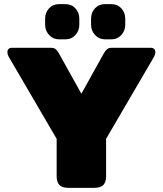

<svg xmlns="http://www.w3.org/2000/svg" viewBox="-20 -912 790 932"><path d="M199 -792V-821Q199 -851 218 -871.5Q237 -892 267 -892H297Q327 -892 346 -871.5Q365 -851 365 -821V-792Q365 -763 346 -742Q327 -721 297 -721H267Q238 -721 218.5 -742Q199 -763 199 -792ZM422 -792V-821Q422 -851 441 -871.5Q460 -892 490 -892H520Q550 -892 569 -871.5Q588 -851 588 -821V-792Q588 -763 569 -742Q550 -721 520 -721H490Q461 -721 441.5 -742Q422 -763 422 -792ZM255 -57V-238L22 -637Q16 -648 16 -658Q16 -680 39 -680H227Q242 -680 250 -673.5Q258 -667 266 -653L375 -457L484 -653Q492 -667 500 -673.5Q508 -680 523 -680H711Q734 -680 734 -658Q734 -648 728 -637L495 -238V-57Q495 -28 481.5 -14Q468 0 434 0H315Q282 0 268.5 -14Q255 -28 255 -57Z"/></svg>

Font: Mitr
Style: Bold
Weight: 700
Designer: Thanarat Vachiruckul
Foundry: Cadson Demak
Version: Version 1.002